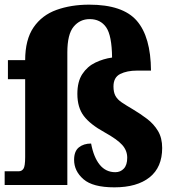

<svg xmlns="http://www.w3.org/2000/svg" viewBox="-26 -794 750 824"><path d="M465 10Q372 10 332 -25Q292 -60 292 -108Q292 -145 312.5 -161.5Q333 -178 365 -178Q376 -119 402 -87Q428 -55 469 -55Q491 -55 505.5 -70.5Q520 -86 520 -117Q520 -148 498.5 -172Q477 -196 423 -226Q361 -260 333.5 -296.5Q306 -333 306 -391Q306 -444 327.5 -476.5Q349 -509 383.5 -525.5Q418 -542 455 -547Q454 -642 429.5 -677Q405 -712 359 -712Q317 -712 290 -679.5Q263 -647 263 -569V0H-6V-59H55Q67 -59 74.5 -69.5Q82 -80 82 -120V-454H8V-536H82V-535Q82 -624 118 -676.5Q154 -729 216.5 -751.5Q279 -774 357 -774Q501 -774 561 -705Q621 -636 622 -491H562Q519 -491 490 -476.5Q461 -462 461 -423Q461 -398 469.5 -382.5Q478 -367 496.5 -354.5Q515 -342 544 -325Q576 -306 605 -284Q634 -262 652 -232Q670 -202 670 -159Q670 -76 616 -33Q562 10 465 10Z"/></svg>

Font: Noto Serif Thai SemiCondensed Black
Style: Regular
Weight: 900
Width: 4
Designer: Monotype Design Team
Foundry: Monotype Imaging Inc.
Version: Version 2.002; ttfautohint (v1.8.4.7-5d5b)